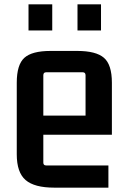

<svg xmlns="http://www.w3.org/2000/svg" viewBox="-20 -855 583 882"><path d="M229 7Q138 7 97.5 -28Q57 -63 57 -146V-475Q57 -558 92 -589.5Q127 -621 212 -621H335Q421 -621 457.5 -589.5Q494 -558 494 -475V-236H179V-108Q179 -95 192 -95H478V7ZM192 -523Q179 -523 179 -509V-324H373V-509Q373 -523 360 -523ZM111 -715V-835H220V-715ZM336 -715V-835H444V-715Z"/></svg>

Font: Kdam Thmor Pro
Style: Regular
Weight: 400
Designer: Sovichet Tep, Longdey Hak
Foundry: Anagata Design
Version: Version 1.003; ttfautohint (v1.8.4.7-5d5b)